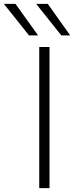

<svg xmlns="http://www.w3.org/2000/svg" viewBox="-80 -973 400 993"><path d="M70 -790 -60 -953H0L117 -790ZM237 -790 107 -953H167L283 -790ZM123 0V-730H176V0Z"/></svg>

Font: M PLUS 1p Light
Style: Regular
Weight: 300
Version: Version 1.061